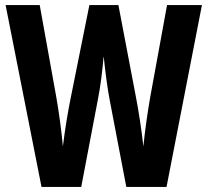

<svg xmlns="http://www.w3.org/2000/svg" viewBox="-20 -734 815 754"><path d="M773 -714H636L570 -353C559 -291 549 -218 543 -159C536 -225 524 -300 514 -352L445 -714H331L258 -351C248 -303 235 -226 227 -159C222 -217 211 -296 201 -353L136 -714H2L143 0H299L364 -341C375 -395 383 -464 387 -514C394 -447 402 -387 411 -340L476 0H634Z"/></svg>

Font: Noto Sans Georgian ExtraCondensed Bold
Style: Regular
Weight: 700
Width: 2
Designer: Monotype Design Team, Akaki Razmadze
Foundry: Google LLC
Version: Version 2.005